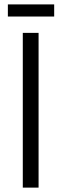

<svg xmlns="http://www.w3.org/2000/svg" viewBox="-20 -856 280 876"><path d="M84 -706H156V0H84ZM15.9 -835.9H227.2V-780.6H15.9Z"/></svg>

Font: Lineal Thin
Style: Regular
Weight: 200
Designer: Created by Frank Adebiaye with contributions from Anton Moglia & Ariel Martín Pérez
Created by Frank ADEBIAYE with FontF
Foundry: Velvetyne Type Foundry
Version: Version 2.000;Glyphs 3.2 (3227)